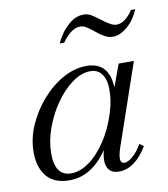

<svg xmlns="http://www.w3.org/2000/svg" viewBox="-78 -739 717 819"><g transform="rotate(-10 280.0 -329.0)"><path d="M158 14Q92 14 59.5 -25Q27 -64 27 -130Q27 -189 52 -246Q77 -303 118.5 -350.5Q160 -398 210.5 -426Q261 -454 312 -454Q366 -454 391.5 -420.5Q417 -387 415 -319L405 -317L450 -440H516L394 -85Q372 -19 401 -19Q418 -19 439.5 -38.5Q461 -58 477 -87L495 -75Q470 -32 438.5 -9Q407 14 373 14Q331 14 320.5 -20Q310 -54 333 -116L335 -105Q298 -45 254 -15.5Q210 14 158 14ZM170 -14Q209 -14 248.5 -42.5Q288 -71 321.5 -121.5Q355 -172 376 -239Q385 -267 388.5 -292.5Q392 -318 392 -338Q392 -381 374.5 -405Q357 -429 325 -429Q286 -429 246 -400Q206 -371 173 -323.5Q140 -276 120 -220.5Q100 -165 100 -111Q100 -14 170 -14ZM447 -557Q428 -557 412.5 -565.5Q397 -574 387 -582L367 -598Q352 -610 340 -617Q328 -624 314 -624Q292 -624 270 -605Q248 -586 237 -568H218Q223 -583 239.5 -607.5Q256 -632 282 -652Q308 -672 338 -672Q357 -672 373 -662Q389 -652 396 -646L426 -624Q432 -620 445 -612.5Q458 -605 471 -605Q491 -605 509.5 -620Q528 -635 541 -656H560Q541 -611 509 -584Q477 -557 447 -557Z"/></g></svg>

Font: Baskervville
Style: Italic
Weight: 400
Italic angle: -18°
Designer: ANRT
Foundry: ANRT
Version: Version 1.100